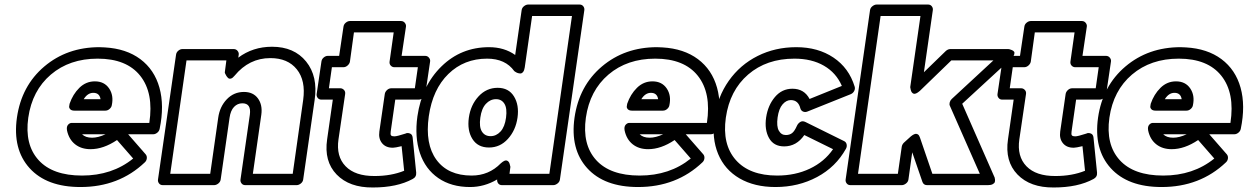

<svg xmlns="http://www.w3.org/2000/svg" viewBox="-20 -787 5472 842"><path d="M54.2 -271Q74.2 -410.6 174.3 -495.4Q274.4 -580.1 416 -580.1Q419.9 -580.1 428 -579.6Q436 -579.1 439.9 -579.1Q533.7 -573.7 595.5 -527.6Q657.2 -481.4 679.2 -402.6Q701.2 -323.7 680.2 -222.2Q678.2 -211.9 669.7 -205.1Q661.1 -198.2 651.9 -198.2H542L619.1 -109.9Q625 -102.5 623.8 -92.3Q622.6 -82 615.2 -75.2Q501.5 33.2 333 33.2Q184.6 33.2 109.6 -49.8Q34.7 -132.8 54.2 -271ZM104 -271Q87.4 -153.3 148.9 -85.2Q210.4 -17.1 339.8 -17.1Q471.7 -17.1 564 -91.8L493.2 -172.9Q433.6 -132.8 377 -132.8Q336.4 -132.8 309.3 -154.3Q282.2 -175.8 273.9 -214.8Q271 -231.4 278.3 -239.7Q285.6 -248 294.4 -248H303.2H634.8Q654.8 -379.4 595 -454.6Q535.2 -529.8 408.2 -529.8Q285.2 -529.8 203.1 -460Q121.1 -390.1 104 -271ZM285.2 -332Q299.3 -373.5 328.1 -401.9Q356.9 -430.2 396 -430.2Q437.5 -430.2 458.5 -399.2Q479.5 -368.2 470.2 -325.2Q468.8 -316.4 460.4 -309.1Q452.1 -301.8 441.9 -301.8H306.2Q293.5 -301.8 287.8 -308.1Q282.2 -314.5 283.4 -321Q284.7 -327.6 285.2 -332ZM339.8 -198.2Q355 -183.1 383.8 -183.1Q410.2 -183.1 442.9 -198.2ZM347.2 -352.1H420.9Q416.5 -379.9 389.2 -379.9Q364.3 -379.9 347.2 -352.1Z M672.9 0 752 -546.9Q753.4 -557.6 762 -564.7Q770.5 -571.8 779.8 -571.8H1004.9Q1015.6 -571.8 1022 -563.7Q1028.3 -555.7 1026.9 -546.9L1024.9 -534.2Q1088.9 -582 1172.9 -582Q1270 -582 1322.5 -517.1Q1375 -452.1 1359.9 -349.1L1309.6 0Q1308.1 10.7 1299.1 17.8Q1290 24.9 1280.8 24.9H1055.7Q1044.9 24.9 1039.1 17.1Q1033.2 9.3 1034.7 0L1075.7 -284.2Q1082.5 -334 1043 -334Q1021.5 -334 1006.3 -318.1Q991.2 -302.2 986.8 -271L947.8 0Q946.3 10.7 937.3 17.8Q928.2 24.9 918.9 24.9H693.8Q683.1 24.9 677.2 17.1Q671.4 9.3 672.9 0ZM726.6 -24.9H901.9L937 -271Q943.8 -319.3 974.6 -351.6Q1005.4 -383.8 1049.8 -383.8Q1090.3 -383.8 1111.1 -355.5Q1131.8 -327.1 1126 -284.2L1088.9 -24.9H1263.7L1309.6 -349.1Q1321.3 -433.6 1281.7 -482.9Q1242.2 -532.2 1165.5 -532.2Q1072.3 -532.2 1008.8 -455.1Q1000.5 -444.8 993.2 -442.6Q985.8 -440.4 981.2 -444.3Q976.6 -448.2 972.9 -453.9Q969.2 -459.5 967.3 -464.4L965.8 -469.2L972.7 -522H797.9Z M1368.7 -375 1389.6 -517.1Q1391.1 -527.8 1399.7 -534.9Q1408.2 -542 1417.5 -542H1467.3L1486.3 -669.9Q1487.8 -680.7 1496.6 -687.7Q1505.4 -694.8 1514.6 -694.8H1738.3Q1749 -694.8 1755.4 -686.8Q1761.7 -678.7 1760.3 -669.9L1741.2 -542H1844.2Q1855 -542 1861.3 -533.9Q1867.7 -525.9 1866.2 -517.1L1845.2 -375Q1843.8 -364.3 1834.7 -357.2Q1825.7 -350.1 1816.4 -350.1H1713.4L1693.4 -210Q1691.4 -197.3 1695.1 -193.1Q1698.7 -189 1709.5 -189Q1720.7 -189 1758.3 -201.2Q1765.6 -205.6 1776.9 -201.9Q1788.1 -198.2 1789.6 -184.1L1805.2 -29.8Q1806.6 -10.7 1789.6 -2Q1721.2 35.2 1615.2 35.2Q1512.2 36.1 1456.3 -21.7Q1400.4 -79.6 1414.6 -175.8L1439.5 -350.1H1389.6Q1378.9 -350.1 1373 -357.9Q1367.2 -365.7 1368.7 -375ZM1422.4 -399.9H1472.2Q1481.4 -399.9 1488.3 -392.8Q1495.1 -385.7 1493.7 -375L1464.4 -175.8Q1453.6 -101.1 1495.6 -57.9Q1537.6 -14.6 1622.6 -15.1Q1695.3 -15.1 1752.4 -38.1L1741.2 -146Q1712.9 -139.2 1703.6 -139.2Q1672.4 -138.7 1655.8 -158.7Q1639.2 -178.7 1643.6 -210L1667.5 -375Q1668.9 -384.3 1677.2 -392.1Q1685.5 -399.9 1696.3 -399.9H1799.3L1812.5 -492.2H1709.5Q1700.2 -492.2 1693.6 -499.3Q1687 -506.3 1688.5 -517.1L1706.5 -645H1532.2L1514.6 -517.1Q1513.2 -507.8 1504.6 -500Q1496.1 -492.2 1485.4 -492.2H1435.5Z M1810.5 -276.9Q1830.1 -412.1 1916.3 -496.1Q2002.4 -580.1 2124.5 -580.1Q2191.4 -580.1 2239.3 -545.9L2267.6 -742.2Q2269 -752.9 2278.1 -760Q2287.1 -767.1 2296.4 -767.1H2521.5Q2532.2 -767.1 2538.1 -759.3Q2543.9 -751.5 2542.5 -742.2L2435.5 0Q2434.1 10.7 2424.8 17.8Q2415.5 24.9 2406.2 24.9H2181.2Q2170.9 24.9 2165 17.6Q2159.2 10.3 2160.2 0Q2104 33.2 2041.5 33.2Q1959 33.2 1902.1 -6.1Q1845.2 -45.4 1821.5 -115.7Q1797.9 -186 1810.5 -276.9ZM1860.4 -276.9Q1843.3 -155.3 1894 -86.2Q1944.8 -17.1 2048.3 -17.1Q2124 -17.1 2176.3 -70.8Q2193.8 -86.4 2203.1 -82.8Q2212.4 -79.1 2215.3 -67.4L2218.3 -55.2L2214.4 -24.9H2389.2L2488.3 -716.8H2313.5L2281.2 -491.2Q2279.3 -478 2273.9 -471.4Q2268.6 -464.8 2262.2 -464.8Q2255.9 -464.8 2249.8 -467Q2243.7 -469.2 2239.7 -472.2L2235.4 -475.1Q2196.3 -529.8 2116.2 -529.8Q2015.1 -529.8 1946.3 -462.6Q1877.4 -395.5 1860.4 -276.9ZM2036.1 -271Q2043.9 -326.7 2078.6 -364.3Q2113.3 -401.9 2162.6 -401.9Q2210.9 -401.9 2234.1 -364Q2257.3 -326.2 2249.5 -271Q2241.7 -215.8 2207.5 -178Q2173.3 -140.1 2124.5 -140.1Q2075.2 -140.1 2051.8 -177.5Q2028.3 -214.8 2036.1 -271ZM2086.4 -271Q2080.6 -230.5 2093.3 -210.2Q2106 -189.9 2131.3 -189.9Q2156.2 -189.9 2175 -210.2Q2193.8 -230.5 2199.2 -271Q2204.6 -312 2192.1 -332Q2179.7 -352.1 2155.3 -352.1Q2129.9 -352.1 2110.8 -331.5Q2091.8 -311 2086.4 -271Z M2499.5 -271Q2519.5 -410.6 2619.6 -495.4Q2719.7 -580.1 2861.3 -580.1Q2865.2 -580.1 2873.3 -579.6Q2881.3 -579.1 2885.3 -579.1Q2979 -573.7 3040.8 -527.6Q3102.5 -481.4 3124.5 -402.6Q3146.5 -323.7 3125.5 -222.2Q3123.5 -211.9 3115 -205.1Q3106.4 -198.2 3097.2 -198.2H2987.3L3064.5 -109.9Q3070.3 -102.5 3069.1 -92.3Q3067.9 -82 3060.5 -75.2Q2946.8 33.2 2778.3 33.2Q2629.9 33.2 2554.9 -49.8Q2480 -132.8 2499.5 -271ZM2549.3 -271Q2532.7 -153.3 2594.2 -85.2Q2655.8 -17.1 2785.2 -17.1Q2917 -17.1 3009.3 -91.8L2938.5 -172.9Q2878.9 -132.8 2822.3 -132.8Q2781.7 -132.8 2754.6 -154.3Q2727.5 -175.8 2719.2 -214.8Q2716.3 -231.4 2723.6 -239.7Q2731 -248 2739.7 -248H2748.5H3080.1Q3100.1 -379.4 3040.3 -454.6Q2980.5 -529.8 2853.5 -529.8Q2730.5 -529.8 2648.4 -460Q2566.4 -390.1 2549.3 -271ZM2730.5 -332Q2744.6 -373.5 2773.4 -401.9Q2802.2 -430.2 2841.3 -430.2Q2882.8 -430.2 2903.8 -399.2Q2924.8 -368.2 2915.5 -325.2Q2914.1 -316.4 2905.8 -309.1Q2897.5 -301.8 2887.2 -301.8H2751.5Q2738.8 -301.8 2733.2 -308.1Q2727.5 -314.5 2728.8 -321Q2730 -327.6 2730.5 -332ZM2785.2 -198.2Q2800.3 -183.1 2829.1 -183.1Q2855.5 -183.1 2888.2 -198.2ZM2792.5 -352.1H2866.2Q2861.8 -379.9 2834.5 -379.9Q2809.6 -379.9 2792.5 -352.1Z M3113.3 -271Q3126.5 -362.3 3176 -432.6Q3225.6 -502.9 3302.5 -541.5Q3379.4 -580.1 3472.2 -580.1Q3567.4 -580.1 3635.3 -534.4Q3703.1 -488.8 3728 -407.2Q3731 -397.9 3726.1 -388.2Q3721.2 -378.4 3710.9 -374L3521 -297.9Q3511.2 -293.9 3502.2 -297.6Q3493.2 -301.3 3490.2 -311Q3481 -348.1 3448.2 -348.1Q3428.2 -348.1 3411.9 -329.3Q3395.5 -310.5 3390.1 -272Q3384.8 -232.9 3395.5 -213.9Q3406.2 -194.8 3426.3 -194.8Q3442.4 -194.8 3453.4 -203.1Q3464.4 -211.4 3475.1 -235.8Q3479.5 -245.6 3489.3 -252Q3499 -258.3 3512.2 -252L3682.1 -168Q3690.9 -163.6 3692.9 -153.6Q3694.8 -143.6 3689.9 -134.8Q3645.5 -54.7 3563.2 -10.7Q3481 33.2 3380.9 33.2Q3288.6 33.2 3223.4 -4.6Q3158.2 -42.5 3129.4 -111.6Q3100.6 -180.7 3113.3 -271ZM3163.1 -271Q3146.5 -153.8 3206.8 -85.4Q3267.1 -17.1 3388.2 -17.1Q3467.8 -17.1 3531.5 -47.4Q3595.2 -77.6 3633.3 -132.8L3507.3 -194.8Q3473.1 -145 3418.9 -145Q3373 -145 3352.5 -181.6Q3332 -218.3 3339.8 -272Q3347.7 -325.2 3378.4 -361.6Q3409.2 -397.9 3455.1 -397.9Q3506.8 -397.9 3530.3 -353L3671.9 -410.2Q3647 -467.8 3593.3 -498.8Q3539.6 -529.8 3463.9 -529.8Q3341.8 -529.8 3261 -460.2Q3180.2 -390.6 3163.1 -271Z M3688.5 0 3795.4 -742.2Q3796.9 -752.9 3806.2 -760Q3815.4 -767.1 3824.7 -767.1H4049.8Q4060.5 -767.1 4066.4 -759.3Q4072.3 -751.5 4070.8 -742.2L4031.7 -470.2L4128.4 -564Q4137.7 -571.8 4147.5 -571.8H4401.9Q4403.8 -571.8 4407.2 -571Q4410.6 -570.3 4417.5 -567.4Q4424.3 -564.5 4427.2 -560.3Q4430.2 -556.2 4427.7 -548.1Q4425.3 -540 4414.6 -529.8L4199.7 -332L4339.8 -13.2Q4340.8 -11.7 4341.8 -9Q4342.8 -6.3 4343.5 0.2Q4344.2 6.8 4342.5 11.7Q4340.8 16.6 4333.3 20.8Q4325.7 24.9 4312.5 24.9H4045.4Q4030.8 24.9 4025.4 11.2L3980.5 -119.1L3963.9 0Q3962.4 10.7 3953.1 17.8Q3943.8 24.9 3934.6 24.9H3709.5Q3698.7 24.9 3692.9 17.1Q3687 9.3 3688.5 0ZM3742.7 -24.9H3917.5L3934.6 -144Q3936.5 -153.8 3943.8 -161.1L3974.6 -189Q3989.7 -201.2 3998.5 -200Q4007.3 -198.7 4011.2 -190.9L4014.6 -183.1L4068.8 -24.9H4276.9L4145.5 -323.2Q4142.6 -329.6 4145 -338.4Q4147.5 -347.2 4153.8 -353L4336.4 -522H4151.9L4013.7 -388.2Q3995.6 -372.6 3986.3 -376.2Q3977.1 -379.9 3974.1 -392.6L3971.7 -404.8L4016.6 -716.8H3841.8Z M4354.5 -375 4375.5 -517.1Q4377 -527.8 4385.5 -534.9Q4394 -542 4403.3 -542H4453.1L4472.2 -669.9Q4473.6 -680.7 4482.4 -687.7Q4491.2 -694.8 4500.5 -694.8H4724.1Q4734.9 -694.8 4741.2 -686.8Q4747.6 -678.7 4746.1 -669.9L4727.1 -542H4830.1Q4840.8 -542 4847.2 -533.9Q4853.5 -525.9 4852.1 -517.1L4831.1 -375Q4829.6 -364.3 4820.6 -357.2Q4811.5 -350.1 4802.2 -350.1H4699.2L4679.2 -210Q4677.2 -197.3 4680.9 -193.1Q4684.6 -189 4695.3 -189Q4706.5 -189 4744.1 -201.2Q4751.5 -205.6 4762.7 -201.9Q4773.9 -198.2 4775.4 -184.1L4791 -29.8Q4792.5 -10.7 4775.4 -2Q4707 35.2 4601.1 35.2Q4498 36.1 4442.1 -21.7Q4386.2 -79.6 4400.4 -175.8L4425.3 -350.1H4375.5Q4364.7 -350.1 4358.9 -357.9Q4353 -365.7 4354.5 -375ZM4408.2 -399.9H4458Q4467.3 -399.9 4474.1 -392.8Q4481 -385.7 4479.5 -375L4450.2 -175.8Q4439.5 -101.1 4481.4 -57.9Q4523.4 -14.6 4608.4 -15.1Q4681.2 -15.1 4738.3 -38.1L4727.1 -146Q4698.7 -139.2 4689.5 -139.2Q4658.2 -138.7 4641.6 -158.7Q4625 -178.7 4629.4 -210L4653.3 -375Q4654.8 -384.3 4663.1 -392.1Q4671.4 -399.9 4682.1 -399.9H4785.2L4798.3 -492.2H4695.3Q4686 -492.2 4679.4 -499.3Q4672.9 -506.3 4674.3 -517.1L4692.4 -645H4518.1L4500.5 -517.1Q4499 -507.8 4490.5 -500Q4481.9 -492.2 4471.2 -492.2H4421.4Z M4795.4 -271Q4815.4 -410.6 4915.5 -495.4Q5015.6 -580.1 5157.2 -580.1Q5161.1 -580.1 5169.2 -579.6Q5177.2 -579.1 5181.2 -579.1Q5274.9 -573.7 5336.7 -527.6Q5398.4 -481.4 5420.4 -402.6Q5442.4 -323.7 5421.4 -222.2Q5419.4 -211.9 5410.9 -205.1Q5402.3 -198.2 5393.1 -198.2H5283.2L5360.4 -109.9Q5366.2 -102.5 5365 -92.3Q5363.8 -82 5356.4 -75.2Q5242.7 33.2 5074.2 33.2Q4925.8 33.2 4850.8 -49.8Q4775.9 -132.8 4795.4 -271ZM4845.2 -271Q4828.6 -153.3 4890.1 -85.2Q4951.7 -17.1 5081.1 -17.1Q5212.9 -17.1 5305.2 -91.8L5234.4 -172.9Q5174.8 -132.8 5118.2 -132.8Q5077.6 -132.8 5050.5 -154.3Q5023.4 -175.8 5015.1 -214.8Q5012.2 -231.4 5019.5 -239.7Q5026.9 -248 5035.6 -248H5044.4H5376Q5396 -379.4 5336.2 -454.6Q5276.4 -529.8 5149.4 -529.8Q5026.4 -529.8 4944.3 -460Q4862.3 -390.1 4845.2 -271ZM5026.4 -332Q5040.5 -373.5 5069.3 -401.9Q5098.1 -430.2 5137.2 -430.2Q5178.7 -430.2 5199.7 -399.2Q5220.7 -368.2 5211.4 -325.2Q5210 -316.4 5201.7 -309.1Q5193.4 -301.8 5183.1 -301.8H5047.4Q5034.7 -301.8 5029.1 -308.1Q5023.4 -314.5 5024.7 -321Q5025.9 -327.6 5026.4 -332ZM5081.1 -198.2Q5096.2 -183.1 5125 -183.1Q5151.4 -183.1 5184.1 -198.2ZM5088.4 -352.1H5162.1Q5157.7 -379.9 5130.4 -379.9Q5105.5 -379.9 5088.4 -352.1Z"/></svg>

Font: Trueno Black Outline
Style: Italic
Weight: 900
Width: 6
Designer: Julieta Ulanovsky
Foundry: Julieta Ulanovsky
Version: Version 3.001b | FøM Fix